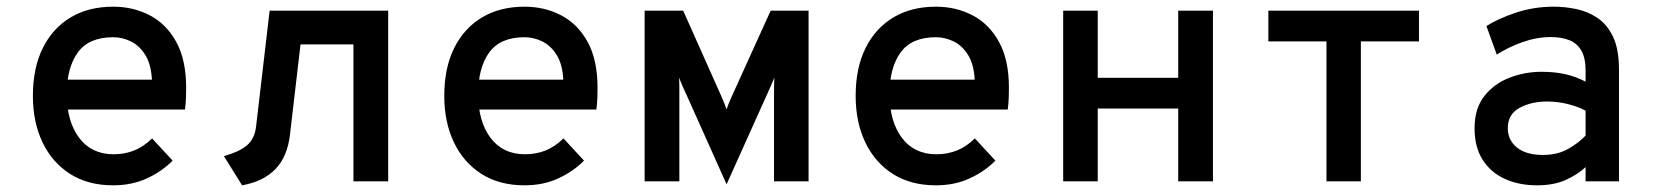

<svg xmlns="http://www.w3.org/2000/svg" viewBox="-20 -543 4968 575"><path d="M319 12Q243.5 12 189.8 -22.2Q136 -56.5 107.2 -117Q78.5 -177.5 78.5 -256Q78.5 -339.5 108.2 -399.2Q138 -459 191.8 -491Q245.5 -523 319 -523Q379 -523 428.8 -497Q478.5 -471 508 -417.2Q537.5 -363.5 537.5 -280Q537.5 -267.5 537 -250.8Q536.5 -234 534 -215H158.5V-304.5H435Q432.5 -351 414.8 -379Q397 -407 371.5 -419.2Q346 -431.5 319 -431.5Q246 -431.5 213 -385.8Q180 -340 180 -262Q180 -179.5 217 -130.2Q254 -81 320.5 -81Q353 -81 381.5 -92.2Q410 -103.5 435.5 -128.5L497 -62Q465 -29.5 420 -8.8Q375 12 319 12Z M705 12 650.5 -75.5Q698.5 -89 720.8 -108.8Q743 -128.5 747 -165L787.5 -511H1142.5V0H1038.5V-410H880L848.5 -140.5Q841 -74.5 805.2 -37Q769.5 0.5 705 12Z M1551 12Q1475.5 12 1421.8 -22.2Q1368 -56.5 1339.2 -117Q1310.5 -177.5 1310.5 -256Q1310.5 -339.5 1340.2 -399.2Q1370 -459 1423.8 -491Q1477.5 -523 1551 -523Q1611 -523 1660.8 -497Q1710.5 -471 1740 -417.2Q1769.5 -363.5 1769.5 -280Q1769.5 -267.5 1769 -250.8Q1768.5 -234 1766 -215H1390.5V-304.5H1667Q1664.5 -351 1646.8 -379Q1629 -407 1603.5 -419.2Q1578 -431.5 1551 -431.5Q1478 -431.5 1445 -385.8Q1412 -340 1412 -262Q1412 -179.5 1449 -130.2Q1486 -81 1552.5 -81Q1585 -81 1613.5 -92.2Q1642 -103.5 1667.5 -128.5L1729 -62Q1697 -29.5 1652 -8.8Q1607 12 1551 12Z M2156 9 2038 -254.5Q2031 -269 2025.5 -281.8Q2020 -294.5 2013.5 -310.5Q2014.5 -297 2014.5 -284.5Q2014.5 -272 2014.5 -251.5V0H1910.5V-511H2026L2139.5 -256.5Q2146 -242 2149.5 -233Q2153 -224 2156 -215.5Q2158.5 -223.5 2162.2 -232.8Q2166 -242 2172.5 -256.5L2288 -511H2401.5V0H2298V-251.5Q2298 -272 2298.2 -284.8Q2298.5 -297.5 2299 -310.5Q2292.5 -295 2287 -282.2Q2281.5 -269.5 2274.5 -254.5Z M2783 12Q2707.5 12 2653.8 -22.2Q2600 -56.5 2571.2 -117Q2542.5 -177.5 2542.5 -256Q2542.5 -339.5 2572.2 -399.2Q2602 -459 2655.8 -491Q2709.5 -523 2783 -523Q2843 -523 2892.8 -497Q2942.5 -471 2972 -417.2Q3001.5 -363.5 3001.5 -280Q3001.5 -267.5 3001 -250.8Q3000.5 -234 2998 -215H2622.5V-304.5H2899Q2896.5 -351 2878.8 -379Q2861 -407 2835.5 -419.2Q2810 -431.5 2783 -431.5Q2710 -431.5 2677 -385.8Q2644 -340 2644 -262Q2644 -179.5 2681 -130.2Q2718 -81 2784.5 -81Q2817 -81 2845.5 -92.2Q2874 -103.5 2899.5 -128.5L2961 -62Q2929 -29.5 2884 -8.8Q2839 12 2783 12Z M3164 0V-511H3267.5V-310H3508.5V-511H3612.5V0H3508.5V-218H3267.5V0Z M3952.5 0V-419H3778.5V-511H4229.5V-419H4055.5V0Z M4583 12Q4529.5 12 4487.2 -7Q4445 -26 4420.5 -64Q4396 -102 4396 -159Q4396 -218 4425.2 -255.2Q4454.5 -292.5 4500.5 -310.2Q4546.5 -328 4597 -328Q4635.5 -328 4667 -321Q4698.5 -314 4728.5 -298.5V-332Q4728.5 -370 4715.5 -392Q4702.5 -414 4679 -423Q4655.5 -432 4624.5 -432Q4582.5 -432 4540 -417Q4497.5 -402 4462.5 -379.5L4431.5 -465Q4467 -487.5 4520.2 -505.2Q4573.5 -523 4634 -523Q4666 -523 4700.2 -516Q4734.5 -509 4763.8 -489.5Q4793 -470 4810.8 -432.8Q4828.5 -395.5 4828.5 -335V0H4728.5V-42.5Q4705 -20.5 4669.2 -4.2Q4633.5 12 4583 12ZM4600.5 -79Q4644.5 -79 4676.2 -97Q4708 -115 4728.5 -137V-211.5Q4706.5 -223.5 4676 -231.2Q4645.5 -239 4612.5 -239Q4566 -239 4530.8 -220Q4495.5 -201 4495.5 -159Q4495.5 -123.5 4523 -101.2Q4550.5 -79 4600.5 -79Z"/></svg>

Font: Overpass Mono SemiBold
Style: Regular
Weight: 600
Monospace: yes
Designer: Delve Withrington, Dave Bailey
Foundry: Delve Fonts LLC
Version: Version 4.000